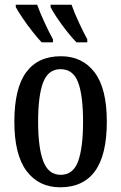

<svg xmlns="http://www.w3.org/2000/svg" viewBox="-20 -786 515 816"><path d="M236 10Q145 10 93 -59Q41 -128 41 -269Q41 -410 91 -478.5Q141 -547 239 -547Q330 -547 382 -478.5Q434 -410 434 -269Q434 -128 384 -59Q334 10 236 10ZM238 -43Q291 -43 312 -100.5Q333 -158 333 -269Q333 -380 312 -436Q291 -492 237 -492Q185 -492 163.5 -436Q142 -380 142 -269Q142 -158 164 -100.5Q186 -43 238 -43ZM305 -606Q287 -624 264.5 -652.5Q242 -681 222.5 -710Q203 -739 195 -756V-766H284Q296 -732 315.5 -690Q335 -648 351 -619V-606ZM157 -606Q140 -624 117.5 -652.5Q95 -681 75.5 -710Q56 -739 47 -756V-766H138Q150 -732 169.5 -690Q189 -648 205 -619V-606Z"/></svg>

Font: Noto Serif ExtraCondensed Medium
Style: Regular
Weight: 500
Width: 2
Designer: Monotype Design Team
Foundry: Monotype Imaging Inc.
Version: Version 2.015